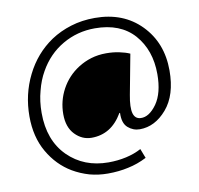

<svg xmlns="http://www.w3.org/2000/svg" viewBox="-78 -675 893 862"><g transform="rotate(-10 368.5 -244.0)"><path d="M507.8 22.5 524.4 65.4C496.4 79.8 468.1 89.8 439.5 95.7C410.8 102.2 379.6 105.5 345.7 105.5C317.1 105.5 289.4 101.9 262.7 94.7C236 86.9 210.9 76.2 187.5 62.5C144.5 37.1 109.7 1.3 83 -44.9C56.3 -91.1 43 -145.5 43 -208C43 -275.1 57.3 -337.2 85.9 -394.5C114.6 -452.5 154.9 -499 207 -534.2C234.4 -552.4 265 -566.7 298.8 -577.1C332.7 -587.6 369.1 -592.8 408.2 -592.8C494.8 -592.8 564.8 -565.4 618.2 -510.7C671.5 -456.1 698.2 -386.7 698.2 -302.7C698.2 -227.9 680.3 -169.6 644.5 -127.9C608.7 -86.3 567.7 -65.4 521.5 -65.4C501.3 -65.4 483.4 -72.3 467.8 -85.9C452.1 -99.6 445 -122.1 446.3 -153.3H443.4C425.8 -123.4 405.3 -101.2 381.8 -86.9C358.4 -72.6 331.7 -65.4 301.8 -65.4C273.1 -65.4 248 -76.5 226.6 -98.6C205.1 -120.8 194.3 -151.7 194.3 -191.4C194.3 -231.8 203.8 -269.5 222.7 -304.7C242.2 -340.5 268.9 -369.1 302.7 -390.6C321 -402.3 340.8 -411.5 362.3 -418C383.8 -424.5 406.6 -427.7 430.7 -427.7C452.1 -427.7 472 -425.8 490.2 -421.9C509.1 -418 525.1 -413.1 538.1 -407.2L503.9 -225.6C496.7 -187.8 495.8 -159.8 501 -141.6C506.2 -124 517.3 -114.9 534.2 -114.3C559.6 -113 584 -128.6 607.4 -161.1C630.2 -193.7 641.6 -238.6 641.6 -295.9C641.6 -368.8 620.8 -429 579.1 -476.6C537.4 -523.4 477.9 -546.9 400.4 -546.9C347 -546.9 297.9 -533.9 252.9 -507.8C208 -481.8 172.2 -445 145.5 -397.5C131.2 -372.7 120.1 -344.7 112.3 -313.5C103.8 -282.9 99.6 -249.7 99.6 -213.9C99.6 -130.5 124 -64.5 172.9 -15.6C221.7 32.6 283.2 56.6 357.4 56.6C385.4 56.6 412.4 53.7 438.5 47.9C464.5 42 487.6 33.5 507.8 22.5Z"/></g></svg>

Font: ImmaginiFont
Style: Regular
Weight: 400
Version: Version 1.0